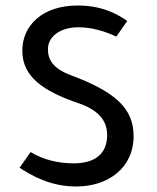

<svg xmlns="http://www.w3.org/2000/svg" viewBox="-20 -665 569 697"><path d="M402 -532 442 -589C403 -616 348 -645 262 -645C132 -645 61 -571 61 -481C61 -387 136 -334 266 -290C345 -263 369 -220 369 -175C369 -109 328 -72 247 -72C192 -72 137 -85 91 -113L51 -56C95 -28 161 12 257 12C372 12 465 -55 465 -171C465 -272 398 -332 237 -392C173 -416 154 -448 154 -486C154 -533 199 -566 265 -566C314 -566 366 -550 402 -532Z"/></svg>

Font: Tajawal Medium
Style: Regular
Weight: 500
Designer: Boutros Fonts
Foundry: Created by Boutros International 2017
Version: Version 1.700